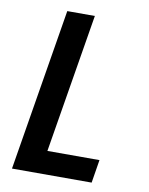

<svg xmlns="http://www.w3.org/2000/svg" viewBox="-83 -796 666 857"><g transform="rotate(10 250.0 -367.5)"><path d="M31 0 152 -735H277L173 -105H409L392 0Z"/></g></svg>

Font: Iosevka Extrabold Oblique
Style: Regular
Weight: 800
Italic angle: -9°
Monospace: yes
Designer: Belleve Invis
Foundry: Belleve Invis
Version: Version 32.5.0; ttfautohint (v1.8.4)